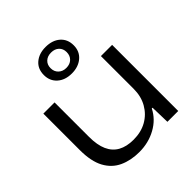

<svg xmlns="http://www.w3.org/2000/svg" viewBox="-212 -925 1078 1078"><g transform="rotate(-45 327.0 -386.0)"><path d="M277 9Q210 9 158 -15Q106 -39 77 -92.5Q48 -146 48 -235V-525H137V-251Q137 -187 155.5 -145.5Q174 -104 211 -83.5Q248 -63 303 -63Q363 -63 408 -88.5Q453 -114 479 -159.5Q505 -205 505 -265V-525H594V0H508L505 -115H499Q470 -57 410 -24Q350 9 277 9ZM321 -571Q268 -571 235.5 -600Q203 -629 203 -676Q203 -725 236 -753Q269 -781 321 -781Q375 -781 407.5 -752.5Q440 -724 440 -676Q440 -628 406.5 -599.5Q373 -571 321 -571ZM321 -615Q350 -615 367.5 -632Q385 -649 385 -677Q385 -704 367.5 -720.5Q350 -737 321 -737Q292 -737 274.5 -720.5Q257 -704 257 -677Q257 -649 275 -632Q293 -615 321 -615Z"/></g></svg>

Font: Mona Sans Expanded
Style: Regular
Weight: 400
Width: 7
Designer: Deni Anggara
Foundry: GitHub
Version: Version 2.000